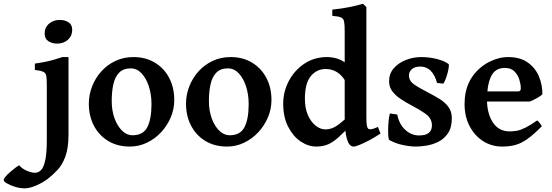

<svg xmlns="http://www.w3.org/2000/svg" viewBox="-160 -777 2981 1037"><path d="M230 -615.7Q230 -583 206.8 -562.3Q183.6 -541.5 148.4 -541.5Q121.1 -541.5 101.1 -554.7Q81.1 -567.9 81.1 -595.7Q81.1 -628.9 105 -649.2Q128.9 -669.4 163.1 -669.4Q189.5 -669.4 209.7 -656.7Q230 -644 230 -615.7ZM210 -52.2Q210 22.9 193.1 68.4Q176.3 113.8 150.6 140.9Q125 168 99.1 188Q72.8 208.5 36.6 224.4Q0.5 240.2 -26.4 240.2Q-51.8 240.2 -78.1 232.2Q-104.5 224.1 -122.3 213.6Q-140.1 203.1 -140.1 195.8Q-140.1 189 -130.1 177Q-120.1 165 -105.5 152.3Q-90.8 139.6 -77.1 129.4Q-63.5 119.1 -56.2 115.7Q-40.5 134.8 -14.6 145.5Q11.2 156.2 29.3 156.2Q46.4 156.2 60.8 142.6Q75.2 128.9 84 90.6Q92.8 52.2 92.8 -21V-316.4Q92.8 -349.6 90.1 -366.2Q87.4 -382.8 73.7 -389.2Q60.1 -395.5 28.3 -399.4V-433.6Q62.5 -438.5 86.2 -443.4Q109.9 -448.2 130.6 -454.3Q151.4 -460.4 177.2 -468.8H210Z M781.2 -236.8Q781.2 -188 762.2 -143.1Q743.2 -98.1 710 -62.5Q676.8 -26.9 633.3 -6.1Q589.8 14.6 541.5 14.6Q474.1 14.6 424.3 -15.6Q374.5 -45.9 347.2 -98.1Q319.8 -150.4 319.8 -216.8Q319.8 -265.1 337.4 -310.3Q355 -355.5 387.2 -391.4Q419.4 -427.2 463.6 -448Q507.8 -468.8 560.5 -468.8Q627 -468.8 676.8 -438.5Q726.6 -408.2 753.9 -356Q781.2 -303.7 781.2 -236.8ZM658.2 -214.8Q658.2 -266.6 644 -310.3Q629.9 -354 604.7 -380.9Q579.6 -407.7 546.4 -407.7Q505.9 -407.7 483.4 -384.5Q460.9 -361.3 452.1 -321.3Q443.4 -281.2 443.4 -231Q443.4 -179.7 458.7 -137.7Q474.1 -95.7 499.5 -71Q524.9 -46.4 555.2 -46.4Q613.3 -46.4 635.7 -90.3Q658.2 -134.3 658.2 -214.8Z M1306.2 -236.8Q1306.2 -188 1287.1 -143.1Q1268.1 -98.1 1234.9 -62.5Q1201.7 -26.9 1158.2 -6.1Q1114.7 14.6 1066.4 14.6Q999 14.6 949.2 -15.6Q899.4 -45.9 872.1 -98.1Q844.7 -150.4 844.7 -216.8Q844.7 -265.1 862.3 -310.3Q879.9 -355.5 912.1 -391.4Q944.3 -427.2 988.5 -448Q1032.7 -468.8 1085.4 -468.8Q1151.9 -468.8 1201.7 -438.5Q1251.5 -408.2 1278.8 -356Q1306.2 -303.7 1306.2 -236.8ZM1183.1 -214.8Q1183.1 -266.6 1168.9 -310.3Q1154.8 -354 1129.6 -380.9Q1104.5 -407.7 1071.3 -407.7Q1030.8 -407.7 1008.3 -384.5Q985.8 -361.3 977.1 -321.3Q968.3 -281.2 968.3 -231Q968.3 -179.7 983.6 -137.7Q999 -95.7 1024.4 -71Q1049.8 -46.4 1080.1 -46.4Q1138.2 -46.4 1160.6 -90.3Q1183.1 -134.3 1183.1 -214.8Z M1895 -55.7Q1865.2 -35.6 1835.2 -19.8Q1805.2 -3.9 1782.2 5.4Q1759.3 14.6 1750 14.6Q1701.7 14.6 1701.7 -147.5V-607.4Q1701.7 -643.6 1698.5 -660.4Q1695.3 -677.2 1681.2 -683.1Q1667 -689 1634.8 -691.4V-725.1Q1688 -730.5 1731.4 -739.5Q1774.9 -748.5 1800.3 -756.8L1818.8 -738.8V-146Q1818.8 -111.8 1821.5 -98.4Q1824.2 -85 1830.1 -81.1Q1835.4 -77.6 1845.2 -78.9Q1855 -80.1 1881.3 -91.3ZM1737.8 -105Q1697.8 -62 1668.5 -35.6Q1639.2 -9.3 1611.6 2.7Q1584 14.6 1548.3 14.6Q1504.9 14.6 1463.9 -12.9Q1422.9 -40.5 1396.2 -92.5Q1369.6 -144.5 1369.6 -216.8Q1369.6 -282.2 1399.9 -339.6Q1430.2 -397 1483.6 -432.9Q1537.1 -468.8 1606.9 -468.8Q1636.2 -468.8 1666 -459Q1695.8 -449.2 1733.9 -414.1Q1733.9 -356.4 1705.1 -339.4Q1687.5 -370.1 1660.4 -387.2Q1633.3 -404.3 1599.1 -404.3Q1550.8 -404.3 1518.8 -366Q1486.8 -327.6 1486.8 -243.2Q1486.8 -191.4 1503.4 -154.5Q1520 -117.7 1545.4 -97.9Q1570.8 -78.1 1597.7 -78.1Q1627.9 -78.1 1654.8 -95.2Q1681.6 -112.3 1716.3 -145Q1720.2 -143.1 1724.9 -134.3Q1729.5 -125.5 1733.2 -116.5Q1736.8 -107.4 1737.8 -105Z M2280.3 -138.2Q2280.3 -86.4 2258.5 -55.7Q2236.8 -24.9 2204.6 -9.8Q2172.4 5.4 2140.1 10Q2107.9 14.6 2086.4 14.6Q2055.2 14.6 2015.1 6.1Q1975.1 -2.4 1942.4 -21Q1939.5 -22.9 1937.7 -38.3Q1936 -53.7 1936.3 -76.4Q1936.5 -99.1 1938.7 -122.6Q1940.9 -146 1945.8 -164.1L1985.4 -158.7Q1995.6 -106.4 2028.6 -75.9Q2061.5 -45.4 2103.5 -45.4Q2172.9 -45.4 2172.9 -100.1Q2172.9 -137.7 2138.9 -161.9Q2105 -186 2055.2 -211.9Q2028.3 -226.1 2002.2 -243.7Q1976.1 -261.2 1958.7 -284.2Q1941.4 -307.1 1941.4 -338.4Q1941.4 -378.9 1966.6 -408Q1991.7 -437 2031.7 -452.9Q2071.8 -468.8 2115.7 -468.8Q2157.7 -468.8 2199 -458.5Q2240.2 -448.2 2262.7 -431.2Q2265.6 -428.7 2263.9 -415Q2262.2 -401.4 2257.6 -383.5Q2252.9 -365.7 2246.6 -349.4Q2240.2 -333 2234.4 -325.2L2200.7 -329.1Q2175.8 -417.5 2110.4 -417.5Q2081.1 -417.5 2064.9 -403.8Q2048.8 -390.1 2048.8 -370.1Q2048.8 -340.8 2075.9 -321.5Q2103 -302.2 2160.6 -272.9Q2189 -258.3 2216.6 -241Q2244.1 -223.6 2262.2 -199.2Q2280.3 -174.8 2280.3 -138.2Z M2769.5 -268.6Q2760.7 -258.3 2738.8 -246.3Q2716.8 -234.4 2701.2 -228.5H2406.2L2407.2 -283.2H2634.3Q2645.5 -283.2 2649.2 -286.9Q2652.8 -290.5 2652.8 -300.8Q2652.8 -320.3 2645.3 -345.9Q2637.7 -371.6 2618.9 -390.9Q2600.1 -410.2 2566.9 -410.2Q2513.7 -410.2 2491.9 -363.5Q2470.2 -316.9 2470.2 -239.3Q2470.2 -165 2501.7 -116.2Q2533.2 -67.4 2592.8 -67.4Q2613.3 -67.4 2632.8 -71Q2652.3 -74.7 2677.7 -87.4Q2703.1 -100.1 2741.2 -126.5Q2747.6 -123 2756.1 -111.1Q2764.6 -99.1 2766.6 -95.2Q2721.2 -49.3 2687.5 -25.6Q2653.8 -2 2622.3 6.3Q2590.8 14.6 2551.8 14.6Q2496.1 14.6 2450.2 -14.2Q2404.3 -43 2376.7 -95Q2349.1 -147 2349.1 -215.8Q2349.1 -349.1 2449.7 -422.9Q2475.6 -441.9 2511.5 -455.3Q2547.4 -468.8 2584.5 -468.8Q2648.4 -468.8 2689.2 -440.4Q2730 -412.1 2749.8 -366.5Q2769.5 -320.8 2769.5 -268.6Z"/></svg>

Font: Gentium Plus
Style: Bold
Weight: 700
Designer: Victor Gaultney, Annie Olsen, Iska Routamaa, Becca Hirsbrunner
Foundry: SIL International
Version: Version 6.101